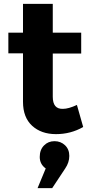

<svg xmlns="http://www.w3.org/2000/svg" viewBox="-20 -682 466 986"><path d="M206.1 64.9Q227.5 43 259.8 43Q292 43 314 64Q335.9 85 335.9 118.7Q335.9 152.3 314.9 183.1L248 284.2H172.9L214.8 183.1Q184.1 161.1 184.1 124Q184.1 86.9 206.1 64.9ZM251 -185.1Q251 -121.1 303.2 -123Q332 -123 375 -143.1L407.2 -29.8Q343.3 6.8 267.6 6.8Q191.9 6.8 145 -36.1Q98.1 -79.1 98.1 -159.2V-408.2H22.9V-514.2H98.1V-662.1H251V-514.2H397V-407.2H251Z"/></svg>

Font: TruenoSBd
Style: Demi
Weight: 600
Designer: Julieta Ulanovsky
Foundry: Julieta Ulanovsky
Version: Version 3.001b